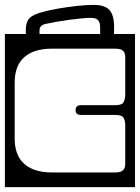

<svg xmlns="http://www.w3.org/2000/svg" viewBox="-40 -745 572 785"><path d="M426.5 -635Q426.5 -620.5 426 -606H512V20H-20V-606H65.5Q65.5 -614.5 65.5 -623Q65.5 -654 79.8 -669.8Q94 -685.5 133.5 -696Q159 -703 197.2 -709.8Q235.5 -716.5 274.8 -720.8Q314 -725 342.5 -725Q388.5 -725 407.5 -704Q426.5 -683 426.5 -635ZM121.5 -620V-606H369.5V-633Q369.5 -652.5 361.5 -662.2Q353.5 -672 329.5 -672Q317 -672 293.2 -669.8Q269.5 -667.5 241.8 -663.8Q214 -660 188.2 -655.5Q162.5 -651 145.5 -647Q121.5 -641.5 121.5 -620ZM269 -295Q269 -315 291 -315H431Q455 -315 462.5 -323.5Q470 -332 472 -352V-513Q472 -527.5 463.5 -536.8Q455 -546 431 -546H171Q99 -546 59.5 -511.5Q20 -477 20 -407V-179Q20 -109.5 59.5 -74.8Q99 -40 171 -40H431Q455 -40 463.5 -49.5Q472 -59 472 -73V-238Q470 -259 462.5 -267Q455 -275 431 -275H291Q269 -275 269 -295Z"/></svg>

Font: Honk Rounded
Style: Regular
Weight: 400
Designer: Noopur Datye & Yesha Goshar
Foundry: Ek Type
Version: Version 1.000